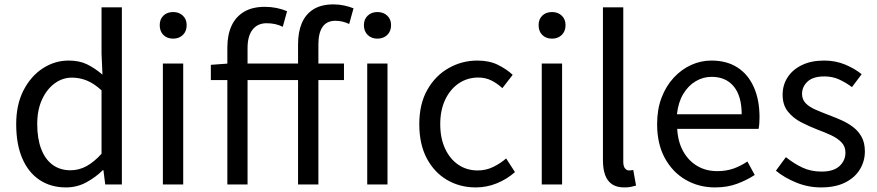

<svg xmlns="http://www.w3.org/2000/svg" viewBox="-20 -829 3944 863"><path d="M276.6 13.4Q208.7 13.4 158.3 -19.9Q107.9 -53.1 80.3 -116.8Q52.8 -180.4 52.8 -271Q52.8 -359.1 85.8 -423.2Q118.9 -487.2 172.6 -522Q226.3 -556.8 288.4 -556.8Q336 -556.8 370.6 -540.2Q405.3 -523.6 440.6 -493.5L436.4 -587V-796H527.8V0H453L444.9 -64.1H442.1Q410.2 -32.3 368.2 -9.5Q326.1 13.4 276.6 13.4ZM296.8 -63.7Q335 -63.7 368.9 -82.2Q402.8 -100.8 436.4 -137.9V-422.9Q402.4 -454.1 370 -467.1Q337.5 -480.1 303.5 -480.1Q260.6 -480.1 225.1 -453.7Q189.6 -427.3 168.4 -380.6Q147.3 -333.9 147.3 -271.8Q147.3 -206.8 164.9 -160.1Q182.5 -113.4 216.1 -88.5Q249.7 -63.7 296.8 -63.7Z M712.1 0V-543.4H803.5V0ZM758.4 -655.3Q731.1 -655.3 714.5 -671.8Q697.9 -688.2 697.9 -716.2Q697.9 -742.6 714.5 -758.7Q731.1 -774.9 758.4 -774.9Q784.7 -774.9 801.9 -758.7Q819 -742.6 819 -716.2Q819 -688.2 801.9 -671.8Q784.7 -655.3 758.4 -655.3Z M1001.9 0V-615.4Q1001.9 -671.6 1020.5 -712.5Q1039.2 -753.4 1076.7 -775.9Q1114.2 -798.3 1170.4 -798.3Q1197.7 -798.3 1223.4 -793.1Q1249.1 -787.8 1270.3 -778.6L1251.1 -708.6Q1233.8 -717 1216.1 -720.8Q1198.3 -724.6 1178.4 -724.6Q1138 -724.6 1115.3 -695.9Q1092.7 -667.3 1092.7 -612.8V0ZM1319.7 0V-630Q1319.7 -685.2 1336.7 -725.3Q1353.8 -765.4 1389.2 -787.4Q1424.6 -809.3 1478.6 -809.3Q1503.8 -809.3 1526.9 -804.3Q1550 -799.2 1569 -791.6L1549.5 -721.2Q1519.1 -735.6 1487.5 -735.6Q1449.3 -735.6 1430.2 -708.7Q1411.1 -681.7 1411.1 -628.9V0ZM927.7 -469V-537.6L1006.2 -543.4H1526.1V-469ZM1630.6 0V-543.4H1721.7V0ZM1676.3 -655.3Q1650 -655.3 1632.8 -671.8Q1615.7 -688.2 1615.7 -716.2Q1615.7 -742.6 1632.8 -758.7Q1650 -774.9 1676.3 -774.9Q1703.2 -774.9 1720.5 -758.7Q1737.8 -742.6 1737.8 -716.2Q1737.8 -688.2 1720.5 -671.8Q1703.2 -655.3 1676.3 -655.3Z M2118.9 13.4Q2046.9 13.4 1989.3 -20.3Q1931.7 -54 1898.1 -117.6Q1864.6 -181.2 1864.6 -271Q1864.6 -361.9 1900.9 -425.7Q1937.2 -489.4 1996.9 -523.1Q2056.5 -556.8 2125.8 -556.8Q2179 -556.8 2217.6 -537.8Q2256.1 -518.9 2284.5 -492.7L2238 -432.8Q2214.8 -454.3 2188.4 -467.4Q2162.1 -480.5 2130.1 -480.5Q2080.7 -480.5 2041.9 -454.2Q2003.2 -427.8 1981 -380.8Q1958.8 -333.8 1958.8 -271Q1958.8 -208.7 1980.2 -161.8Q2001.7 -114.9 2039.6 -88.9Q2077.5 -62.9 2127.3 -62.9Q2164.7 -62.9 2197 -78.7Q2229.3 -94.4 2255 -116.9L2294.7 -55.4Q2258.2 -23.3 2212.9 -5Q2167.6 13.4 2118.9 13.4Z M2415.1 0V-543.4H2506.5V0ZM2461.4 -655.3Q2434.1 -655.3 2417.5 -671.8Q2400.9 -688.2 2400.9 -716.2Q2400.9 -742.6 2417.5 -758.7Q2434.1 -774.9 2461.4 -774.9Q2487.7 -774.9 2504.9 -758.7Q2522 -742.6 2522 -716.2Q2522 -688.2 2504.9 -671.8Q2487.7 -655.3 2461.4 -655.3Z M2786.3 13.4Q2752.1 13.4 2730.9 -0.9Q2709.8 -15.3 2699.9 -42.6Q2690.1 -69.9 2690.1 -108.1V-796H2781.5V-102.1Q2781.5 -81.5 2789.3 -72.2Q2797 -62.9 2807 -62.9Q2810.8 -62.9 2814.8 -63.4Q2818.8 -63.9 2826.4 -64.9L2838.9 5.1Q2829.1 8 2816.9 10.7Q2804.7 13.4 2786.3 13.4Z M3193.7 13.4Q3121.5 13.4 3062.4 -20.6Q3003.3 -54.6 2968.4 -118.2Q2933.6 -181.9 2933.6 -271Q2933.6 -337.5 2953.6 -390.1Q2973.7 -442.7 3008.5 -480.1Q3043.4 -517.6 3087 -537.2Q3130.6 -556.8 3177.4 -556.8Q3246.6 -556.8 3294.8 -525.7Q3343 -494.5 3368.4 -437.1Q3393.9 -379.7 3393.9 -301.7Q3393.9 -287.4 3392.9 -274.1Q3392 -260.7 3389.6 -249.7H3023.9Q3027 -192.4 3050.3 -149.8Q3073.7 -107.2 3113.1 -83.5Q3152.4 -59.8 3204.3 -59.8Q3243.8 -59.8 3276.5 -71.2Q3309.1 -82.7 3339.5 -103.1L3372.3 -42.5Q3336.8 -19.4 3293 -3Q3249.2 13.4 3193.7 13.4ZM3022.7 -315.5H3313.7Q3313.7 -397.1 3278.2 -440.3Q3242.8 -483.6 3178.5 -483.6Q3140.5 -483.6 3107.1 -463.9Q3073.7 -444.3 3051.2 -406.9Q3028.7 -369.6 3022.7 -315.5Z M3670.1 13.4Q3612.6 13.4 3559.3 -8.3Q3506 -30 3467.5 -61.7L3512.4 -122.7Q3547.7 -94.3 3586 -76.1Q3624.2 -57.8 3672.9 -57.8Q3726.8 -57.8 3753.4 -82.6Q3780.1 -107.5 3780.1 -143.1Q3780.1 -171.1 3761.7 -189.8Q3743.2 -208.5 3714.5 -221.7Q3685.7 -235 3655.5 -246Q3617.9 -260.6 3581.6 -279.1Q3545.4 -297.7 3521.5 -327.5Q3497.7 -357.2 3497.7 -403Q3497.7 -446.6 3520 -481.3Q3542.3 -516 3584.2 -536.4Q3626.1 -556.8 3684.8 -556.8Q3735.3 -556.8 3778.6 -538.8Q3821.9 -520.9 3853 -495.4L3809.4 -437.5Q3781.4 -458.3 3751.6 -471.9Q3721.8 -485.5 3685.9 -485.5Q3634.2 -485.5 3609.6 -462.2Q3585 -438.9 3585 -407.3Q3585 -381.8 3601.4 -365Q3617.7 -348.2 3644.8 -336.5Q3672 -324.7 3702.2 -313.1Q3732.2 -301.9 3761.5 -289Q3790.7 -276.1 3814.5 -257.9Q3838.4 -239.8 3852.9 -213.5Q3867.4 -187.2 3867.4 -148.2Q3867.4 -104.1 3844.7 -67.1Q3822 -30.1 3778.3 -8.4Q3734.7 13.4 3670.1 13.4Z"/></svg>

Font: Noto Sans JP
Style: Regular
Weight: 100
Designer: Ryoko NISHIZUKA 西塚涼子 (kana, bopomofo & ideographs); Paul D. Hunt (Latin, Greek & Cyrillic); Sandoll Communications 산돌커뮤니
Foundry: Adobe
Version: Version 2.004;hotconv 1.0.118;makeotfexe 2.5.65603